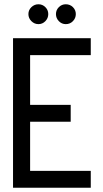

<svg xmlns="http://www.w3.org/2000/svg" viewBox="-20 -879 484 899"><path d="M288 -766Q269 -766 255.5 -780Q242 -794 242 -813Q242 -832 255.5 -845.5Q269 -859 288 -859Q308 -859 321.5 -845.5Q335 -832 335 -813Q335 -794 321.5 -780Q308 -766 288 -766ZM160 -766Q141 -766 127 -780Q113 -794 113 -813Q113 -832 127 -845.5Q141 -859 160 -859Q179 -859 192.5 -845.5Q206 -832 206 -813Q206 -794 192.5 -780Q179 -766 160 -766ZM41 0V-700H405V-621H121V-388H311V-309H121V-79H405V0Z"/></svg>

Font: Stick No Bills
Style: Regular
Weight: 400
Version: Version 2.000